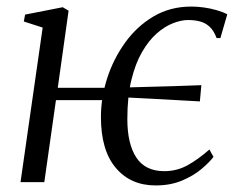

<svg xmlns="http://www.w3.org/2000/svg" viewBox="-20 -555 736 585"><path d="M42.5 0 110 -471 52.5 -489.5 56.5 -510.5 171 -533 189 -522.5 156 -287.5H360.5L321 -250H150.5L115 0ZM454 10Q378 10 332.8 -43.5Q287.5 -97 287.5 -198.5Q287.5 -256.5 306.2 -315.5Q325 -374.5 360.8 -424.5Q396.5 -474.5 447.5 -504.8Q498.5 -535 563 -535Q582 -535 601.5 -532.2Q621 -529.5 639.5 -524.2Q658 -519 672.5 -511.5L651.5 -439H640Q631.5 -461.5 619 -473.2Q606.5 -485 590 -489.5Q573.5 -494 553 -494Q532 -494 507 -484.2Q482 -474.5 457.5 -453Q433 -431.5 412.8 -396.5Q392.5 -361.5 380.2 -311Q368 -260.5 368 -192Q368 -117 395.2 -75.2Q422.5 -33.5 480.5 -33.5Q519 -33.5 551.5 -51.5Q584 -69.5 618 -99.5L630.5 -77Q618 -60.5 593.8 -40Q569.5 -19.5 534.5 -4.8Q499.5 10 454 10ZM589 -246Q530 -249.5 473.5 -252.5Q417 -255.5 357.5 -258.5L327 -287Q371 -289 417.5 -290Q464 -291 509 -292.5Q554 -294 593.5 -295.5Z"/></svg>

Font: Merriweather 96pt Light
Style: Italic
Weight: 300
Italic angle: -7.8°
Version: Version 2.101